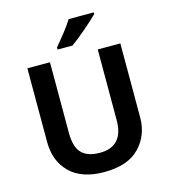

<svg xmlns="http://www.w3.org/2000/svg" viewBox="-134 -1042 1020 1157"><g transform="rotate(-15 376.0 -463.0)"><path d="M666 -714H525V-274Q525 -109 377 -109Q302 -109 264.5 -146.5Q227 -184 227 -273V-714H86V-254Q86 -135 159.5 -62.5Q233 10 373 10Q521 10 593.5 -65.5Q666 -141 666 -252ZM560 -936H403Q382 -902 348.5 -859.5Q315 -817 291 -789V-776H384Q421 -802 477 -850Q533 -898 560 -926Z"/></g></svg>

Font: Noto Sans UI
Style: Bold
Weight: 700
Designer: Monotype Design Team
Foundry: Monotype Imaging Inc.
Version: Version 1.901